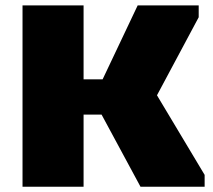

<svg xmlns="http://www.w3.org/2000/svg" viewBox="-20 -708 807 728"><path d="M65.4 -687.5H296.9V-407.2H369.1L502 -687.5H733.4V-642.6L575.2 -346.7L755.9 -44.9V0H512.7L365.2 -273.4H296.9V0H65.4Z"/></svg>

Font: Paytone One
Style: Regular
Weight: 400
Designer: vernon adams
Foundry: vernon adams
Version: 1.000